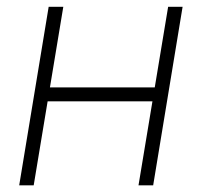

<svg xmlns="http://www.w3.org/2000/svg" viewBox="-20 -556 605 576"><path d="M458 -293.9 451.2 -252H110.8L117.7 -293.9ZM169.9 -535.6 81.1 0H37.6L126 -535.6ZM527.8 -535.6 439.5 0H395.5L484.4 -535.6Z"/></svg>

Font: Inter 20pt ExtraLight
Style: Italic
Weight: 250
Italic angle: -9.3988°
Version: Version 4.001;git-66647c0bb